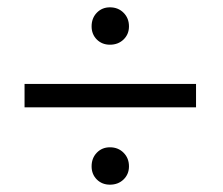

<svg xmlns="http://www.w3.org/2000/svg" viewBox="-20 -566 608 524"><path d="M47 -273V-337H515V-273ZM280 -62Q258.5 -62 244.2 -76.2Q230 -90.5 230 -112Q230 -134.5 244.2 -149.2Q258.5 -164 280 -164Q302.5 -164 317.2 -149.2Q332 -134.5 332 -112Q332 -90.5 317.2 -76.2Q302.5 -62 280 -62ZM280 -444Q258.5 -444 244.2 -458.2Q230 -472.5 230 -494Q230 -516.5 244.2 -531.2Q258.5 -546 280 -546Q302.5 -546 317.2 -531.2Q332 -516.5 332 -494Q332 -472.5 317.2 -458.2Q302.5 -444 280 -444Z"/></svg>

Font: Expletus Sans
Style: Regular
Weight: 400
Designer: Jasper de Waard
Foundry: Designtown
Version: Version 7.500